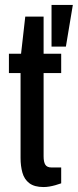

<svg xmlns="http://www.w3.org/2000/svg" viewBox="-20 -743 314 775"><path d="M156 12Q119 12 98.5 -3.5Q78 -19 70.5 -46Q63 -73 63 -105V-448H16V-526H65L82 -676H156V-526H227V-448H156V-112Q156 -89 163 -78Q170 -67 188 -67H227V-3Q216 1 203.5 4.5Q191 8 179 10Q167 12 156 12ZM188 -555V-723H274L246 -555Z"/></svg>

Font: Archivo Condensed Medium
Style: Regular
Weight: 500
Width: 3
Designer: Hector Gatti
Foundry: Omnibus-Type
Version: Version 2.001